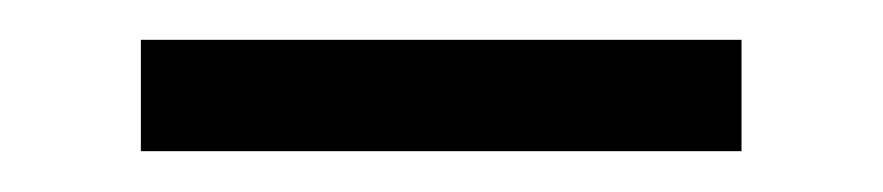

<svg xmlns="http://www.w3.org/2000/svg" viewBox="-20 -731 437 95"><path d="M346.9 -711.3V-656.2H49.7V-711.3Z"/></svg>

Font: Inter Zeller Light
Style: Regular
Weight: 300
Designer: Rasmus Andersson; Joe Bland
Foundry: zeller
Version: Version 3.015;git-dec3a8cb1